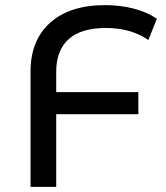

<svg xmlns="http://www.w3.org/2000/svg" viewBox="-20 -728 646 748"><path d="M247.5 -575.5C279.8 -604.5 328 -619 392 -619C458 -619 513.3 -603.3 558 -572L591 -655C565.7 -672.3 535.7 -685.5 501 -694.5C466.3 -703.5 429 -708 389 -708C297.7 -708 226.5 -685.2 175.5 -639.5C124.5 -593.8 99 -530.7 99 -450V0H199V-283H519V-369H199V-449C199 -504.3 215.2 -546.5 247.5 -575.5Z"/></svg>

Font: ICO Headline
Style: Regular
Weight: 500
Designer: Julieta Ulanovsky
Foundry: Julieta Ulanovsky
Version: Version 7.200